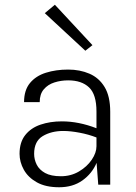

<svg xmlns="http://www.w3.org/2000/svg" viewBox="-20 -779 573 810"><path d="M229.5 11Q172.5 11 135.5 -9.8Q98.5 -30.5 80.5 -63Q62.5 -95.5 62.5 -130Q62.5 -179 86.5 -209.2Q110.5 -239.5 151 -253.2Q191.5 -267 241 -267Q312 -267 387 -238V-308.5Q387 -380.5 355.8 -410.2Q324.5 -440 267.5 -440Q237 -440 209.5 -431.2Q182 -422.5 164.8 -402.2Q147.5 -382 147.5 -348H81.5Q81.5 -398.5 106.5 -428.8Q131.5 -459 173.8 -472.2Q216 -485.5 267.5 -485.5Q317 -485.5 357.2 -468.2Q397.5 -451 421.2 -412Q445 -373 445 -307.5V0H394.5L387.5 -92Q368.5 -47 328 -18Q287.5 11 229.5 11ZM237 -35.5Q279 -35.5 313 -55.5Q347 -75.5 367 -105Q387 -134.5 387 -162V-199Q354 -212 315.5 -219.2Q277 -226.5 247 -226.5Q196.5 -226.5 160.2 -204.8Q124 -183 124 -130Q124 -106 134.8 -84.5Q145.5 -63 170.2 -49.2Q195 -35.5 237 -35.5ZM340 -565 169 -723.5 211.5 -759 370 -588.5Z"/></svg>

Font: Betina Sans Light
Style: Regular
Weight: 300
Designer: Jonathan Pinhorn (font) & Cristiano Sobral (main changes)
Version: Version 2.001;October 6, 2020;FontCreator 13.0.0.2681 64-bit